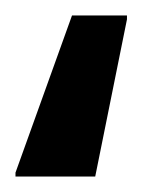

<svg xmlns="http://www.w3.org/2000/svg" viewBox="-20 -38 184 248"><path d="M0 190V185L73 -18H144V-13L103 190Z"/></svg>

Font: Saira Medium
Style: Regular
Weight: 500
Designer: Hector Gatti with collaboration of the Omnibus-Type team
Foundry: Omnibus-Type
Version: Version 1.100; ttfautohint (v1.8.3)